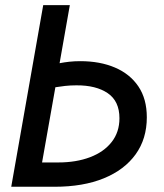

<svg xmlns="http://www.w3.org/2000/svg" viewBox="-20 -713 626 733"><path d="M188 0H22.9L145 -693.4H246.6L207.5 -471.7Q224.6 -475.1 244.4 -477.3Q264.2 -479.5 286.6 -479.5Q361.8 -479.5 418.9 -455.1Q476.1 -430.7 508.3 -383.1Q540.5 -335.4 540.5 -265.1Q540.5 -183.1 497.8 -123.8Q455.1 -64.5 376.2 -32.2Q297.4 0 188 0ZM140.6 -92.8H202.1Q271 -92.8 323.7 -112.8Q376.5 -132.8 406.2 -170.7Q436 -208.5 436 -261.7Q436 -326.7 391.4 -357.2Q346.7 -387.7 271.5 -387.2Q249 -387.2 228.8 -385Q208.5 -382.8 191.4 -379.9Z"/></svg>

Font: Cascadia Code NF
Style: Italic
Weight: 400
Italic angle: -10°
Monospace: yes
Designer: Aaron Bell
Foundry: Saja Typeworks
Version: Version 2404.023; ttfautohint (v1.8.4)